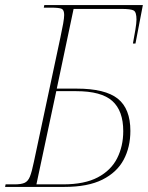

<svg xmlns="http://www.w3.org/2000/svg" viewBox="-40 -734 581 754"><path d="M-20 0 -18 -10H18Q43 -10 56.5 -16Q70 -22 77.5 -40.5Q85 -59 93 -98L197 -586Q204 -618 208 -641Q212 -664 212 -675Q212 -694 203 -699Q194 -704 159 -704H132L134 -714H521L492 -563H482Q487 -589 491.5 -616.5Q496 -644 496 -657Q496 -686 485.5 -692.5Q475 -699 436 -699H249L183 -386H261Q373 -386 422.5 -346.5Q472 -307 472 -220Q472 -156 445.5 -106.5Q419 -57 362 -28.5Q305 0 213 0ZM208 -10Q292 -10 344 -37.5Q396 -65 420 -112.5Q444 -160 444 -219Q444 -299 401 -337.5Q358 -376 259 -376H181L103 -10Z"/></svg>

Font: Noto Serif Display SemiCondensed Thin
Style: Italic
Weight: 100
Width: 4
Italic angle: -12°
Designer: Monotype Design Team
Foundry: Monotype Imaging Inc.
Version: Version 2.009